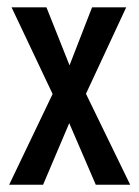

<svg xmlns="http://www.w3.org/2000/svg" viewBox="-20 -508 382 528"><path d="M216.4 -250.1 338 0H243.4L170.4 -169.3L98.5 0H5.2L124.7 -249.5L11.8 -487.9H107.7L171.2 -328.4L233.2 -487.9H327.1Z"/></svg>

Font: Teko Variable Light
Style: Regular
Weight: 300
Designer: Manushi Parikh, Jonny Pinhorn
Foundry: Indian Type Foundry
Version: Version 3.000